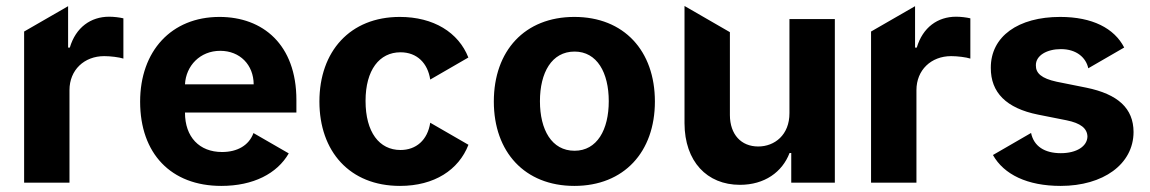

<svg xmlns="http://www.w3.org/2000/svg" viewBox="-20 -609 3834 640"><path d="M60.4 -503.9V0H211.6V-308.6C211.6 -375.7 260.7 -421.9 327.4 -421.9C348.4 -421.9 377.1 -418.3 391.3 -413.7V-547.9C377.8 -551.1 359 -553.3 343.8 -553.3C282.7 -553.3 232.6 -517.8 212.7 -450.3H207V-588.4Z M717.7 10.7C824.6 10.7 903.8 -30.5 942.5 -97.7L824.9 -165.5C809.7 -123.9 770.6 -102.3 720.2 -102.3C644.5 -102.3 596.6 -152.3 596.6 -233.7V-234H968V-275.6C968 -460.9 855.8 -552.6 711.6 -552.6C551.1 -552.6 447.1 -438.6 447.1 -270.2C447.1 -97.3 549.7 10.7 717.7 10.7ZM714.1 -439.6C779.8 -439.6 825.3 -392.8 825.6 -327.8H596.6C599.8 -389.9 647 -439.6 714.1 -439.6Z M1313.2 10.7C1427.9 10.7 1508.9 -42.6 1541.5 -126.4L1414.1 -199.9C1405.2 -141.7 1366.8 -109 1315 -109C1244.3 -109 1198.5 -168.3 1198.5 -272.7C1198.5 -375.7 1244.7 -434.7 1315 -434.7C1370.4 -434.7 1405.9 -398.1 1414.1 -343.8L1541.2 -417.3C1508.2 -501.1 1425.1 -552.6 1312.5 -552.6C1147 -552.6 1044.7 -437.9 1044.7 -270.6C1044.7 -104.8 1145.2 10.7 1313.2 10.7Z M1626.1 -270.6C1626.1 -102.6 1729 10.7 1894.5 10.7C2060 10.7 2163 -102.6 2163 -270.6C2163 -439.6 2060 -552.6 1894.5 -552.6C1729 -552.6 1626.1 -439.6 1626.1 -270.6ZM1779.8 -271.7C1779.8 -366.8 1818.9 -437.1 1895.2 -437.1C1970.2 -437.1 2009.2 -366.8 2009.2 -271.7C2009.2 -176.5 1970.2 -106.5 1895.2 -106.5C1818.9 -106.5 1779.8 -176.5 1779.8 -271.7Z M2446.4 7.1C2528.4 7.1 2587.4 -35.2 2611.9 -99.1H2617.5V0H2762.8V-545.5H2611.5V-232.2C2611.9 -159.1 2561.8 -120.7 2507.5 -120.7C2450.3 -120.7 2413.4 -160.9 2413 -225.1V-501.8L2261.7 -589.1V-198.2C2262.1 -70.7 2336.6 7.1 2446.4 7.1Z M2883.5 -503.9V0H3034.8V-308.6C3034.8 -375.7 3083.8 -421.9 3150.6 -421.9C3171.5 -421.9 3200.3 -418.3 3214.5 -413.7V-547.9C3201 -551.1 3182.2 -553.3 3166.9 -553.3C3105.8 -553.3 3055.8 -517.8 3035.9 -450.3H3030.2V-588.4Z M3440.3 -226.9 3534.8 -208.1C3582.4 -198.5 3604 -181.1 3604.8 -153.8C3604 -121.4 3568.9 -98.4 3516 -98.4C3462 -98.4 3426.1 -121.4 3416.9 -165.8L3289.8 -92.3C3326.3 -27.3 3404.5 10.7 3515.6 10.7C3657 10.7 3758.2 -61.4 3758.5 -169C3758.2 -247.9 3706.7 -295.1 3600.9 -316.8L3502.1 -336.6C3451.3 -347.7 3432.5 -365.1 3432.9 -391.3C3432.5 -424 3469.5 -445.3 3516.3 -445.3C3568.9 -445.3 3600.1 -416.5 3607.6 -381.4L3727.3 -450.6C3694.2 -514.9 3621.1 -552.6 3513.8 -552.6C3374.3 -552.6 3282.3 -487.9 3282.7 -382.8C3282.3 -301.1 3333.8 -248.2 3440.3 -226.9Z"/></svg>

Font: Inter-Hewn
Style: Bold
Weight: 700
Designer: Rasmus Andersson
Foundry: rsms
Version: Version 3.012;git-f93a4a705